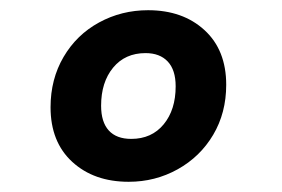

<svg xmlns="http://www.w3.org/2000/svg" viewBox="-20 -728 552 376"><path d="M79 -518Q79 -573 104.5 -616.5Q130 -660 174 -684Q218 -708 270 -708Q338 -708 380.5 -669Q423 -630 423 -562Q423 -507 397.5 -464Q372 -421 328 -396.5Q284 -372 232 -372Q164 -372 121.5 -411Q79 -450 79 -518ZM324 -559Q324 -591 308.5 -607.5Q293 -624 265 -624Q225 -624 201.5 -595.5Q178 -567 178 -521Q178 -489 193 -472.5Q208 -456 237 -456Q277 -456 300.5 -484.5Q324 -513 324 -559Z"/></svg>

Font: Fira Sans SemiBold
Style: Italic
Weight: 600
Italic angle: -8°
Designer: bBox Type GmbH & Carrois Corporate GbR & Edenspiekermann AG
Foundry: bBox Type GmbH & Carrois Corporate GbR & Edenspiekermann AG
Version: Version 4.301